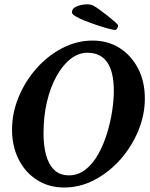

<svg xmlns="http://www.w3.org/2000/svg" viewBox="-20 -834 674 864"><path d="M268.6 9.8Q200.2 9.8 147 -23.9Q93.8 -57.6 64 -116.7Q34.2 -175.8 34.2 -250Q34.2 -325.2 63.5 -396.5Q92.8 -467.8 143.6 -525.4Q194.3 -583 259.8 -617.2Q325.2 -651.4 396.5 -651.4Q465.8 -651.4 518.6 -617.7Q571.3 -584 601.6 -525.4Q631.8 -466.8 631.8 -390.6Q631.8 -317.4 602.5 -246.1Q573.2 -174.8 522.5 -117.2Q471.7 -59.6 406.2 -24.9Q340.8 9.8 268.6 9.8ZM290 -44.9Q332 -44.9 365.2 -71.3Q398.4 -97.7 422.4 -140.6Q446.3 -183.6 461.9 -234.9Q477.5 -286.1 484.9 -335.9Q492.2 -385.7 492.2 -424.8Q492.2 -596.7 373 -596.7Q334 -596.7 298.3 -569.3Q262.7 -542 234.9 -492.2Q207 -442.4 191.4 -376.5Q175.8 -310.5 175.8 -232.4Q175.8 -181.6 186.5 -139.2Q197.3 -96.7 222.7 -70.8Q248 -44.9 290 -44.9ZM498 -699.2Q490.2 -699.2 468.3 -705.1Q446.3 -710.9 418.5 -720.2Q390.6 -729.5 364.3 -739.7Q337.9 -750 320.8 -760.3Q303.7 -770.5 303.7 -777.3Q303.7 -796.9 326.2 -805.7Q348.6 -814.5 372.1 -814.5Q391.6 -814.5 403.3 -806.6Q411.1 -802.7 428.7 -790Q446.3 -777.3 465.3 -762.2Q484.4 -747.1 498 -734.9Q511.7 -722.7 511.7 -717.8Q511.7 -713.9 507.3 -706.5Q502.9 -699.2 498 -699.2Z"/></svg>

Font: Crimson Text
Style: Bold Italic
Weight: 700
Italic angle: -11°
Designer: Sebastian Kosch
Foundry: Sebastian Kosch
Version: Version 1.100; ttfautohint (v1.8.4)